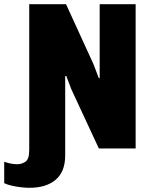

<svg xmlns="http://www.w3.org/2000/svg" viewBox="-92 -706 712 913"><path d="M48 187Q31 187 8.5 184.5Q-14 182 -36 177Q-58 172 -72 165V63Q-62 67 -44.5 71Q-27 75 -10 75Q11 75 29 63Q47 51 47 7V-686H222L352 -402L378 -334L382 -335V-686H553V0H378L247 -282L223 -345L218 -344V33Q218 110 173 148.5Q128 187 48 187Z"/></svg>

Font: Chivo Mono ExtraBold
Style: Regular
Weight: 800
Monospace: yes
Designer: Hector Gatti
Foundry: Omnibus-Type
Version: Version 1.008